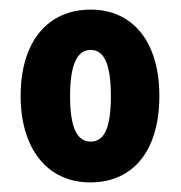

<svg xmlns="http://www.w3.org/2000/svg" viewBox="-20 -742 377 400"><path d="M312 -542C312 -657 255 -722 169 -722C79 -722 23 -655 23 -542C23 -433 78 -362 168 -362C259 -362 312 -430 312 -542ZM126 -542C126 -606 140 -638 169 -638C198 -638 211 -606 211 -542C211 -477 198 -447 169 -447C140 -447 126 -477 126 -542Z"/></svg>

Font: Noto Sans Kannada ExtraCondensed ExtraBold
Style: Regular
Weight: 800
Width: 2
Designer: Jelle Bosma - Monotype Design Team
Foundry: Monotype Imaging Inc.
Version: Version 2.005